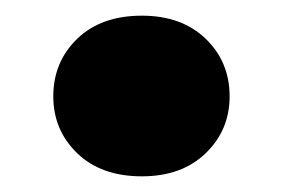

<svg xmlns="http://www.w3.org/2000/svg" viewBox="-20 -430 360 245"><path d="M161 -205Q109 -205 78.5 -234.5Q48 -264 48 -307Q48 -351 78.5 -380.5Q109 -410 161 -410Q212 -410 242.5 -380.5Q273 -351 273 -307Q273 -264 242.5 -234.5Q212 -205 161 -205Z"/></svg>

Font: Parkinsans Light ExtraBold
Style: Regular
Weight: 800
Version: Version 1.000